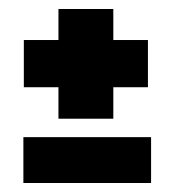

<svg xmlns="http://www.w3.org/2000/svg" viewBox="-20 -555 388 427"><path d="M110 -535H232V-291H110ZM33 -466H309V-361H33ZM32 -250H316V-148H32Z"/></svg>

Font: Bricolage Grotesque 96pt Condensed ExBd
Style: Regular
Weight: 800
Width: 3
Designer: Mathieu Triay
Foundry: Atelier Triay
Version: Version 1.001;Glyphs 3.2 (3207)